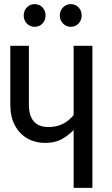

<svg xmlns="http://www.w3.org/2000/svg" viewBox="-20 -911 544 931"><path d="M428 -689V0H337V-280Q303 -247 272 -232.5Q241 -218 198 -218Q151 -218 113 -239.5Q75 -261 52.5 -302.5Q30 -344 30 -403V-689H120V-405Q120 -295 215 -295Q290 -295 337 -353V-689ZM201 -836Q201 -813 186 -797Q171 -781 148 -781Q125 -781 110 -797Q95 -813 95 -836Q95 -859 110 -875Q125 -891 148 -891Q171 -891 186 -875Q201 -859 201 -836ZM376 -836Q376 -813 361 -797Q346 -781 323 -781Q301 -781 285.5 -797Q270 -813 270 -836Q270 -859 285.5 -875Q301 -891 323 -891Q346 -891 361 -875Q376 -859 376 -836Z"/></svg>

Font: Fira Sans Extra Condensed
Style: Regular
Weight: 400
Width: 1
Designer: Carrois Corporate & Edenspiekermann AG
Foundry: Carrois Corporate GbR & Edenspiekermann AG
Version: Version 4.203